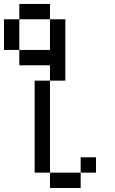

<svg xmlns="http://www.w3.org/2000/svg" viewBox="-20 -789 578 963"><path d="M153.8 76.9V-384.6H230.8V76.9ZM230.8 153.8V76.9H384.6V153.8ZM230.8 -692.3H76.9V-769.2H230.8ZM76.9 -692.3V-538.5H0V-692.3ZM384.6 76.9V0H461.5V76.9ZM230.8 -461.5H76.9V-538.5H230.8V-692.3H307.7V-384.6H230.8Z"/></svg>

Font: Mintsoda - Lime Green 13x16
Style: Regular
Weight: 400
Designer: Mintsoda-15
Version: Version 1.0